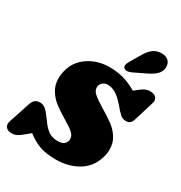

<svg xmlns="http://www.w3.org/2000/svg" viewBox="-213 -1060 1145 1213"><g transform="rotate(30 359.0 -454.0)"><path d="M574 -616 597 -635Q621 -654 636.5 -661Q652 -668 672 -668Q696 -668 710 -657.5Q724 -647 724 -627Q724 -619 721 -610L679 -472Q672 -448 661.5 -438Q651 -428 630 -428Q608 -428 591.5 -441.5Q575 -455 540 -497Q505 -537 476.5 -553.5Q448 -570 418 -570Q396 -570 381 -555.5Q366 -541 366 -520Q366 -496 390 -475.5Q414 -455 465 -424Q517 -393 551 -368Q585 -343 609 -306Q633 -269 633 -221Q633 -190 623 -159Q599 -79 530 -37.5Q461 4 369 4Q300 4 253 -12Q206 -28 157 -66L121 -36Q96 -15 80 -7.5Q64 0 44 0Q21 0 7.5 -11Q-6 -22 -6 -41Q-6 -51 -2 -62L47 -211Q55 -237 69 -248Q83 -259 105 -259Q128 -259 146.5 -243Q165 -227 195 -185Q227 -139 254.5 -121Q282 -103 320 -103Q347 -103 361.5 -111.5Q376 -120 382 -139Q384 -144 384 -154Q384 -178 361 -198Q338 -218 290 -246Q239 -277 207 -301.5Q175 -326 151.5 -363Q128 -400 128 -450Q128 -485 139 -519Q160 -588 225 -630Q290 -672 374 -672Q430 -672 477.5 -658.5Q525 -645 574 -616ZM615 -912Q646 -912 664 -895.5Q682 -879 682 -851Q682 -821 662 -799Q642 -777 597 -755L510 -713Q491 -705 478 -705Q466 -705 458.5 -711Q451 -717 451 -729Q451 -742 461 -759L504 -832Q528 -874 553.5 -893Q579 -912 615 -912Z"/></g></svg>

Font: Shrikhand
Style: Regular
Weight: 400
Italic angle: -14°
Designer: Jonny Pinhorn
Foundry: Jonny Pinhorn
Version: Version 1.001;PS 1.001;hotconv 1.0.88;makeotf.lib2.5.647800